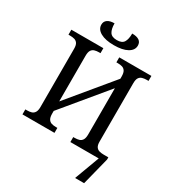

<svg xmlns="http://www.w3.org/2000/svg" viewBox="-258 -1052 1266 1402"><g transform="rotate(30 375.5 -351.0)"><path d="M601 210 679 0 678 -42H736V-23L677 210ZM36 0V-42H51Q72 -42 88 -47Q104 -52 113.5 -67.5Q123 -83 123 -113V-604Q123 -634 113 -648.5Q103 -663 86.5 -667.5Q70 -672 49 -672H36V-714H306V-672H293Q273 -672 256.5 -667Q240 -662 230.5 -647Q221 -632 221 -601V-216L525 -583V-601Q525 -632 515.5 -647Q506 -662 490 -667Q474 -672 452 -672H440V-714H711V-672H696Q676 -672 659 -667Q642 -662 632.5 -647Q623 -632 623 -601V-109Q623 -80 633 -65.5Q643 -51 659.5 -46.5Q676 -42 696 -42H711V0H440V-42H452Q474 -42 490 -47Q506 -52 515.5 -67.5Q525 -83 525 -113V-503L221 -136V-113Q221 -83 230.5 -67.5Q240 -52 256.5 -47Q273 -42 293 -42H306V0ZM361 -771Q289 -771 248 -794Q207 -817 207 -856Q207 -883 227.5 -897.5Q248 -912 286 -912Q286 -864 302 -839Q318 -814 361 -814Q404 -814 419.5 -839Q435 -864 435 -912Q474 -912 494.5 -898Q515 -884 515 -856Q515 -817 474 -794Q433 -771 361 -771Z"/></g></svg>

Font: Noto Serif SemiCondensed
Style: Regular
Weight: 400
Width: 4
Designer: Monotype Design Team
Foundry: Monotype Imaging Inc.
Version: Version 2.013